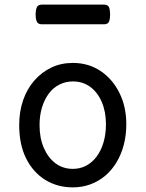

<svg xmlns="http://www.w3.org/2000/svg" viewBox="-20 -791 629 830"><path d="M295 19Q228 19 175.5 -13.5Q123 -46 93 -106Q63 -166 63 -250Q63 -309 80 -358Q97 -407 128.5 -443Q160 -479 202 -499Q244 -519 295 -519Q362 -519 414 -484.5Q466 -450 496 -390Q526 -330 526 -254Q526 -206 515 -164.5Q504 -123 483.5 -89Q463 -55 434.5 -31Q406 -7 370.5 6Q335 19 295 19ZM295 -61Q327 -61 353 -75Q379 -89 398 -114.5Q417 -140 427.5 -175.5Q438 -211 438 -254Q438 -308 420 -350Q402 -392 370 -415.5Q338 -439 295 -439Q264 -439 237 -425.5Q210 -412 191 -386.5Q172 -361 161.5 -326.5Q151 -292 151 -250Q151 -194 169.5 -151.5Q188 -109 220 -85Q252 -61 295 -61ZM161 -686Q144 -686 139 -698Q134 -710 134 -728Q134 -747 139 -759Q144 -771 161 -771H429Q447 -771 451.5 -759Q456 -747 456 -728Q456 -710 451.5 -698Q447 -686 429 -686Z"/></svg>

Font: Playwrite AT
Style: Regular
Weight: 400
Designer: Veronika Burian, José Scaglione
Foundry: TypeTogether
Version: Version 1.002